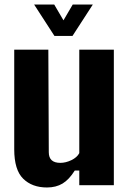

<svg xmlns="http://www.w3.org/2000/svg" viewBox="-20 -820 564 850"><path d="M188 10Q122 10 82.5 -29Q43 -68 43 -159V-600H194L196 -146Q196 -99 247 -99Q271 -99 296 -111Q321 -123 331 -142V-600H484V0H331V-65H311Q286 -25 257 -7.5Q228 10 188 10ZM131 -800H220L261 -730L302 -800H391L301 -661H221Z"/></svg>

Font: Big Shoulders Text Black
Style: Regular
Weight: 900
Designer: Patric King
Foundry: XO Type Co
Version: Version 1.000; ttfautohint (v1.8.2)